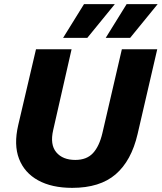

<svg xmlns="http://www.w3.org/2000/svg" viewBox="-20 -898 782 928"><path d="M329 10Q230 10 164 -26.5Q98 -63 72 -130.5Q46 -198 68 -293L154 -660H326L237 -269Q221 -199 252 -162Q283 -125 344 -125Q399 -125 429.5 -158Q460 -191 475 -255L569 -660H740L645 -250Q615 -121 539 -55.5Q463 10 329 10ZM491 -715 592 -878H742L609 -715ZM285 -715 386 -878H535L402 -715Z"/></svg>

Font: Work Sans
Style: Bold Italic
Weight: 700
Italic angle: -13°
Designer: Wei Huang
Foundry: Wei Huang
Version: Version 2.010; ttfautohint (v1.8.3)